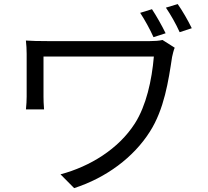

<svg xmlns="http://www.w3.org/2000/svg" viewBox="-20 -879 1040 960"><path d="M739.9 -833 680.9 -814.8C704.3 -779 729.6 -733.2 747.5 -693.2L808.1 -712.7C789.8 -750.5 762.3 -799 739.9 -833ZM868.6 -858.6 809.5 -840.8C833.5 -805.4 859.4 -760.3 878.3 -718.1L938.9 -737.9C919.7 -777.5 891.9 -825.4 868.6 -858.6ZM853.5 -640.4 792.6 -679.1C775.2 -674.9 751.1 -673.5 729.6 -673.5C673.2 -673.5 249.7 -673.5 216.1 -673.5C173 -673.5 136.2 -674.3 109.5 -676.3C111.9 -654.6 113.3 -632.4 113.3 -609.5C113.3 -567.2 113.3 -427.4 113.3 -395.9C113.3 -377 112.1 -356.1 109.7 -331.9H200.3C198.1 -356.5 197.5 -381.5 197.5 -395.9C197.5 -427.4 197.5 -567.4 197.5 -596.3C269.1 -596.3 692.7 -596.3 749.3 -596.3C739.3 -477.8 711 -350.2 654.2 -261.6C572.4 -133.8 429.7 -46.4 282.5 -7.3L350.8 61.6C511.4 9.7 648 -92.4 729 -220.1C801.5 -333.3 822.4 -475.4 840.4 -593.8C842.2 -603.7 848.9 -630.4 853.5 -640.4Z"/></svg>

Font: Source Han Sans JP VF
Style: Regular
Weight: 250
Designer: Ryoko NISHIZUKA 西塚涼子 (kana, bopomofo & ideographs); Paul D. Hunt (Latin, Greek & Cyrillic); Sandoll Communications 산돌커뮤니
Foundry: Adobe
Version: Version 2.004;hotconv 1.0.118;makeotfexe 2.5.65603